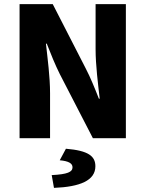

<svg xmlns="http://www.w3.org/2000/svg" viewBox="-20 -671 707 932"><path d="M75 0H223V-219C223 -297 211 -387 203 -459H207C227 -408 248 -356 270 -312L431 0H591V-651H444V-432C444 -355 456 -262 464 -192H460C440 -243 419 -295 396 -339L236 -651H75ZM242 241C369 236 443 205 443 136C443 87 409 60 300 51L270 107C315 111 332 123 332 141C332 164 308 175 231 179Z"/></svg>

Font: DAIFUKU Sans
Style: Bold
Weight: 700
Designer: Original font ‘Source Han Sans JP’ : Paul D. Hunt
Foundry: Daifuku
Version: Version 1.000